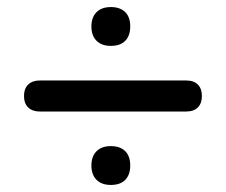

<svg xmlns="http://www.w3.org/2000/svg" viewBox="-20 -559 640 544"><path d="M93 -243Q72 -243 60 -254.5Q48 -266 48 -287Q48 -308 60 -319.5Q72 -331 93 -331H507Q529 -331 540.5 -319.5Q552 -308 552 -287Q552 -266 540.5 -254.5Q529 -243 507 -243ZM294 -35Q268 -35 253.5 -49.5Q239 -64 239 -90Q239 -116 253.5 -130.5Q268 -145 294 -145Q320 -145 334.5 -131Q349 -117 349 -90Q349 -64 335 -49.5Q321 -35 294 -35ZM294 -429Q268 -429 253.5 -443.5Q239 -458 239 -484Q239 -510 253.5 -524.5Q268 -539 294 -539Q320 -539 334.5 -525Q349 -511 349 -484Q349 -458 335 -443.5Q321 -429 294 -429Z"/></svg>

Font: Nunito ExtraLight
Style: Regular
Weight: 200
Designer: Vernon Adams
Foundry: Vernon Adams
Version: Version 3.602